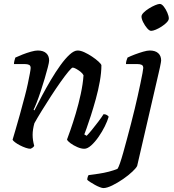

<svg xmlns="http://www.w3.org/2000/svg" viewBox="-20 -757 886 977"><path d="M135 0Q125 0 110.5 -5Q96 -10 81.5 -17.5Q67 -25 56.5 -33Q46 -41 44 -46Q49 -62 58.5 -95Q68 -128 81 -173.5Q94 -219 107 -270Q115 -300 121.5 -330.5Q128 -361 132 -383Q136 -405 136 -411Q136 -423 128 -427Q120 -431 106 -431H51Q51 -439 53.5 -448.5Q56 -458 58 -464Q73 -471 94.5 -479.5Q116 -488 137.5 -494Q159 -500 172 -500Q200 -500 215 -486.5Q230 -473 230 -449Q230 -440 223.5 -415Q217 -390 207.5 -357.5Q198 -325 187 -292Q176 -259 166 -233.5Q156 -208 151 -199L155 -195Q172 -229 193.5 -269.5Q215 -310 239 -350.5Q263 -391 287.5 -425Q312 -459 334.5 -479.5Q357 -500 375 -500Q390 -500 409.5 -491Q429 -482 448.5 -469Q468 -456 481.5 -443.5Q495 -431 496 -425Q496 -388 488 -343Q480 -298 467.5 -253Q455 -208 442.5 -169Q430 -130 420.5 -104Q411 -78 409 -73L421 -66Q431 -76 447 -95.5Q463 -115 480 -137.5Q497 -160 507 -176Q517 -176 524 -171.5Q531 -167 533 -163Q527 -142 513.5 -114.5Q500 -87 481.5 -60.5Q463 -34 444 -17Q425 0 409 0Q393 0 373.5 -8.5Q354 -17 339 -28Q324 -39 321 -47Q326 -60 338.5 -95.5Q351 -131 365.5 -179.5Q380 -228 391 -279Q402 -330 405 -374Q400 -384 389 -392.5Q378 -401 367 -407Q356 -413 350 -413Q345 -413 328 -392.5Q311 -372 288 -339.5Q265 -307 240 -268.5Q215 -230 192.5 -193.5Q170 -157 155 -130Q151 -116 148.5 -100.5Q146 -85 146 -71Q146 -57 148 -43.5Q150 -30 154 -15Q153 -12 148 -7.5Q143 -3 135 0ZM506 200Q500 200 488 195.5Q476 191 463.5 184Q451 177 440 170Q429 163 424 158Q424 150 426.5 143Q429 136 431 134Q455 131 482 127Q509 123 534 116.5Q559 110 578 102Q583 95 590.5 73.5Q598 52 607 20Q616 -12 626 -49.5Q636 -87 646.5 -127Q657 -167 666 -205Q673 -234 680.5 -267.5Q688 -301 694.5 -332Q701 -363 705 -384.5Q709 -406 709 -411Q709 -423 701 -427Q693 -431 679 -431H621Q621 -441 624 -450Q627 -459 629 -464Q645 -472 666.5 -480Q688 -488 708.5 -494Q729 -500 742 -500Q770 -500 785 -486.5Q800 -473 800 -449Q800 -447 798.5 -438Q797 -429 794 -415Q791 -401 787 -384L678 87Q674 97 654 116Q634 135 606.5 154Q579 173 551.5 186.5Q524 200 506 200ZM749 -600Q740 -600 728.5 -613.5Q717 -627 708.5 -644Q700 -661 700 -673Q700 -682 711 -693Q722 -704 738 -714Q754 -724 769.5 -730.5Q785 -737 793 -737Q803 -737 813.5 -723.5Q824 -710 831.5 -692.5Q839 -675 839 -663Q839 -654 828.5 -643Q818 -632 802.5 -622Q787 -612 772.5 -606Q758 -600 749 -600Z"/></svg>

Font: Texturina 12pt Medium
Style: Italic
Weight: 500
Italic angle: -11°
Designer: Guillermo Torres Carreño
Foundry: Omnibus-Type
Version: Version 1.002